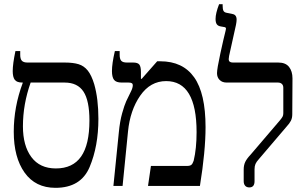

<svg xmlns="http://www.w3.org/2000/svg" viewBox="-20 -892 1461 921"><path d="M452 -322Q452 -191 410 -91Q368 9 246 9Q150 9 98 -64Q46 -137 46 -260Q46 -379 89 -494V-496H87Q61 -496 51 -509Q41 -522 41 -551Q41 -585 54 -647H77V-629Q77 -609 85 -600.5Q93 -592 112 -592H290Q331 -592 357 -584Q383 -576 401 -553.5Q419 -531 432 -488Q452 -418 452 -322ZM409 -314Q409 -409 380.5 -452.5Q352 -496 290 -496H127Q90 -392 90 -286Q90 -193 130.5 -138.5Q171 -84 248 -84Q329 -84 369 -141Q409 -198 409 -314Z M550 -257Q555 -310 566 -349Q577 -388 585.5 -406.5Q594 -425 609 -455Q617 -471 617 -484Q617 -496 597 -496H564Q537 -496 527 -509Q517 -522 517 -551Q517 -587 531 -647H554V-629Q554 -609 561.5 -600.5Q569 -592 589 -592H619Q641 -592 648.5 -582Q656 -572 656 -547V-515L659 -513L734 -598H749Q857 -598 911.5 -521Q966 -444 966 -282Q966 -167 939 0H690L704 -96H877Q891 -96 897.5 -101Q904 -106 909 -121Q923 -179 923 -258Q923 -503 777 -503Q701 -503 652.5 -433Q604 -363 594 -261L568 0H524Z M1149 -23V-79Q1149 -100 1156.5 -115.5Q1164 -131 1182 -150L1323 -315Q1332 -326 1335.5 -332.5Q1339 -339 1339 -349V-471Q1339 -483 1332 -489.5Q1325 -496 1313 -496H1067Q1046 -496 1033.5 -508.5Q1021 -521 1021 -541Q1021 -562 1037 -635.5Q1053 -709 1062 -744Q1064 -752 1064 -754Q1064 -761 1057 -762L1040 -765Q1026 -767 1020 -775.5Q1014 -784 1014 -801Q1014 -828 1031 -872H1048V-864Q1048 -848 1052 -840Q1056 -832 1070 -830L1094 -825Q1115 -822 1115 -798Q1115 -788 1112 -773L1079 -624Q1077 -612 1077 -608Q1077 -592 1097 -592H1315Q1350 -592 1366.5 -571Q1383 -550 1383 -516L1382 -344Q1382 -326 1375.5 -313Q1369 -300 1355 -285L1222 -129Q1210 -116 1205.5 -105.5Q1201 -95 1201 -80V-23Q1201 7 1176 7Q1163 7 1156 -1Q1149 -9 1149 -23Z"/></svg>

Font: Noto Serif Hebrew Narrow
Style: Regular
Weight: 400
Width: 4
Designer: Monotype Design Team
Foundry: Monotype Imaging Inc.
Version: Version 1.000